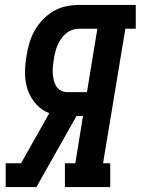

<svg xmlns="http://www.w3.org/2000/svg" viewBox="-20 -755 568 775"><path d="M3 0V-96H65L179 -298Q148 -310 125.5 -335Q103 -360 92 -392Q81 -424 81 -459.5Q81 -495 87 -529Q91 -555 98.5 -581Q106 -607 119.5 -631Q133 -655 152.5 -675.5Q172 -696 196 -710Q220 -724 246.5 -729.5Q273 -735 299 -735H528V-639H486L396 -96H425V0H242V-96H284L315 -287H289L127 0ZM331 -383 373 -639H299Q285 -639 271 -634Q257 -629 245.5 -619Q234 -609 225.5 -596.5Q217 -584 211.5 -570.5Q206 -557 202.5 -543Q199 -529 197 -515Q195 -501 193.5 -486.5Q192 -472 193 -458.5Q194 -445 197 -431.5Q200 -418 207 -407Q214 -396 226 -389.5Q238 -383 252 -383Z"/></svg>

Font: Iosevka Curly Slab Oblique
Style: Bold
Weight: 700
Italic angle: -9°
Monospace: yes
Designer: Belleve Invis
Foundry: Belleve Invis
Version: Version 11.1.0; ttfautohint (v1.8.3)